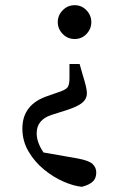

<svg xmlns="http://www.w3.org/2000/svg" viewBox="-20 -509 456 738"><path d="M267 -489Q294 -489 312.5 -469.5Q331 -450 331 -424Q331 -398 312.5 -378.5Q294 -359 267 -359Q240 -359 221 -378.5Q202 -398 202 -424Q202 -450 221 -469.5Q240 -489 267 -489ZM66 -15Q66 -109 166 -141L200 -153Q232 -163 239.5 -173Q247 -183 247 -208V-263H286L298 -221Q307 -192 310.5 -176Q314 -160 314 -151Q314 -129 296 -114Q278 -99 234 -85L177 -67Q121 -48 121 3Q121 22 128 40.5Q135 59 147 77L278 100Q322 108 336 121.5Q350 135 350 154Q350 177 336 189.5Q322 202 295 209Q263 206 224 189Q185 172 149 142.5Q113 113 89.5 73Q66 33 66 -15Z"/></svg>

Font: Source Serif 4
Style: Regular
Weight: 400
Designer: Frank Grießhammer
Foundry: Adobe
Version: Version 4.005;hotconv 1.1.0;makeotfexe 2.6.0